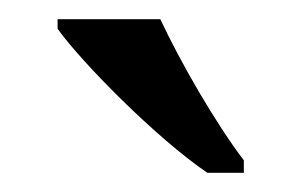

<svg xmlns="http://www.w3.org/2000/svg" viewBox="-20 -786 314 200"><path d="M196 -606H234V-619C205 -657 168 -721 147 -766H40V-756C65 -721 143 -642 196 -606Z"/></svg>

Font: Noto Nastaliq Urdu
Style: Regular
Weight: 400
Designer: Monotype Design Team (Patrick Giasson: type design, Kamal Mansour: OpenType code, Glenda Bellarosa). Updated by Simon Co
Foundry: Monotype Imaging Inc., Simon Cozens
Version: Version 3.009